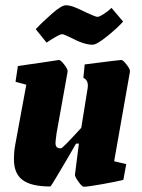

<svg xmlns="http://www.w3.org/2000/svg" viewBox="-20 -701 541 730"><path d="M474 -428 414 -88 460 -77 449 -17Q420 -10 367 -0.5Q314 9 298 9Q292 9 278 -10.5Q264 -30 265 -37L280 -155H269L242 -108Q235 -97 204.5 -44.5Q174 8 171 8Q99 8 66 -16.5Q33 -41 33 -95Q33 -125 38 -151L80 -379L39 -390L48 -450L152 -465L204 -473Q211 -473 225 -454.5Q239 -436 237 -428L195 -194Q191 -164 191 -158Q191 -146 196 -141.5Q201 -137 212 -137Q218 -137 289 -215L313 -364Q314 -369 314 -376Q314 -397 297 -405L302 -456Q434 -473 441 -473Q448 -473 462 -454.5Q476 -436 474 -428ZM249 -558Q223 -571 216 -571Q205 -571 157 -539L116 -590Q140 -616 177 -648.5Q214 -681 230 -681Q245 -681 264 -673.5Q283 -666 309 -653Q316 -650 330.5 -643.5Q345 -637 351 -637Q358 -637 375.5 -648.5Q393 -660 404 -671L448 -619Q429 -597 388.5 -564Q348 -531 332 -531Q299 -531 249 -558Z"/></svg>

Font: Grenze ExtraBold
Style: Italic
Weight: 800
Italic angle: -10°
Designer: Renata Polastri
Foundry: Omnibus-Type
Version: Version 1.002; ttfautohint (v1.8)